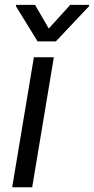

<svg xmlns="http://www.w3.org/2000/svg" viewBox="-20 -786 394 806"><path d="M31.2 0 122.2 -545.5H206L115.1 0ZM127.1 -765.6 184.7 -666.2 274.9 -765.6H354.4L353.7 -759.9L214.5 -612.2H137.8L46.9 -759.9L47.6 -765.6Z"/></svg>

Font: Karasuma Gothic
Style: Italic
Weight: 400
Italic angle: -9.39999°
Designer: Rasmus Andersson / Ryoko Nishizuka
Foundry: Genbu
Version: Version 1.00